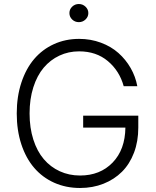

<svg xmlns="http://www.w3.org/2000/svg" viewBox="-20 -932 781 962"><path d="M599.8 -500Q578.8 -576.7 520.6 -625.7Q462.4 -674.7 376.4 -674.7Q323.2 -674.7 277.7 -653.4Q232.2 -632.1 199 -592.9Q165.8 -553.6 147 -494.7Q128.2 -435.7 128.2 -363.6Q128.2 -291.5 147 -232.8Q165.8 -174 199.4 -134.6Q233 -95.2 279.5 -73.9Q326 -52.6 381 -52.6Q481.5 -52.6 544.2 -117.4Q606.9 -182.2 608.3 -292.6H396.7V-352.3H672.9V-292.6Q672.9 -223.7 651.3 -166.7Q629.6 -109.7 590.9 -71.2Q552.2 -32.7 498.4 -11.4Q444.6 9.9 381 9.9Q310.4 9.9 251.4 -16.5Q192.5 -43 151.1 -91.3Q109.7 -139.6 86.8 -209.3Q63.9 -279.1 63.9 -363.6Q63.9 -447.8 87 -517.9Q110.1 -588.1 151.1 -636.2Q192.1 -684.3 250 -710.8Q307.9 -737.2 376.4 -737.2Q434.3 -737.2 485.4 -718.2Q536.6 -699.2 573.3 -666.5Q610.1 -633.9 634.6 -591.1Q659.1 -548.3 668 -500ZM408.6 -834.5Q394.5 -821 375 -821Q355.5 -821 341.6 -834.3Q327.8 -847.7 327.8 -866.5Q327.8 -885.3 341.6 -898.6Q355.5 -911.9 375 -911.9Q394.5 -911.9 408.6 -898.4Q422.6 -884.9 422.6 -866.5Q422.6 -848 408.6 -834.5Z"/></svg>

Font: Inter Light BETA
Style: Regular
Weight: 300
Designer: Rasmus Andersson
Foundry: rsms
Version: Version 3.011;git-f93a4a705